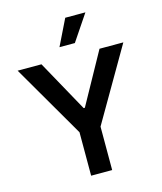

<svg xmlns="http://www.w3.org/2000/svg" viewBox="-137 -1060 978 1159"><g transform="rotate(-15 352.0 -480.5)"><path d="M302.7 -798.8 382.3 -961.4H508.3L398.9 -798.8ZM22 -727.1H170.9L348.6 -405.8H356L533.7 -727.1H682.6L418 -271.5V0H286.6V-271.5Z"/></g></svg>

Font: Interop SemBd
Style: Regular
Weight: 600
Designer: Rasmus Andersson, Google, Jang Haemin
Foundry: jhaemin
Version: Version 1.007